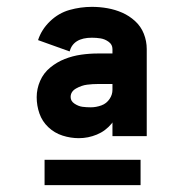

<svg xmlns="http://www.w3.org/2000/svg" viewBox="-20 -761 540 560"><path d="M110 -221V-295H390V-221ZM210 -358Q186 -358 162.5 -365.5Q139 -373 121 -390Q103 -407 95 -430Q87 -453 87 -477.5Q87 -502 97 -525Q107 -548 126.5 -564Q146 -580 169 -589Q192 -598 216.5 -601.5Q241 -605 266 -605H308V-618Q308 -631 297 -639Q286 -647 273.5 -649Q261 -651 248 -651Q194 -651 183 -611L91 -644Q101 -675 126 -699Q151 -723 183 -732Q215 -741 248 -741Q271 -741 293.5 -737Q316 -733 336.5 -724Q357 -715 374 -699.5Q391 -684 399.5 -662.5Q408 -641 408 -618V-364H308V-404L306 -401Q288 -379 262.5 -368.5Q237 -358 210 -358ZM245 -448Q260 -448 275.5 -453.5Q291 -459 300 -473Q308 -485 308 -499V-516H266Q250 -516 234 -514Q218 -512 202 -503Q186 -494 186 -478Q186 -466 197.5 -458.5Q209 -451 220.5 -449.5Q232 -448 245 -448Z"/></svg>

Font: Iosevka SS01
Style: Bold
Weight: 700
Monospace: yes
Designer: Belleve Invis
Foundry: Belleve Invis
Version: 2.3.3; ttfautohint (v1.8.3)